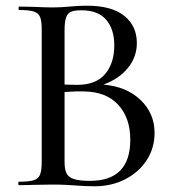

<svg xmlns="http://www.w3.org/2000/svg" viewBox="-20 -648 613 672"><path d="M521 -183Q521 -130 493.5 -87.5Q466 -45 418 -20.5Q370 4 311 4Q280 4 242 1Q229 0 209 -1Q189 -2 165 -2L97 -1Q79 0 46 0Q44 0 44 -6Q44 -12 46 -12Q81 -12 97.5 -17Q114 -22 120 -36.5Q126 -51 126 -81V-544Q126 -574 120.5 -588Q115 -602 98.5 -607.5Q82 -613 47 -613Q45 -613 45 -619Q45 -625 47 -625L97 -624Q139 -622 165 -622Q193 -622 224 -625Q235 -626 250.5 -627Q266 -628 285 -628Q371 -628 415 -592.5Q459 -557 459 -497Q459 -449 428 -410.5Q397 -372 342 -352Q423 -345 472 -298Q521 -251 521 -183ZM206 -542V-352L250 -351Q316 -351 348 -389Q380 -427 380 -489Q380 -546 351.5 -579Q323 -612 265 -612Q241 -612 229 -607Q217 -602 211.5 -587.5Q206 -573 206 -542ZM436 -159Q436 -235 394 -281Q352 -327 274 -328Q248 -329 206 -326V-81Q206 -56 212.5 -42Q219 -28 238 -21.5Q257 -15 295 -15Q436 -15 436 -159Z"/></svg>

Font: Cormorant Upright Medium
Style: Regular
Weight: 500
Designer: Christian Thalmann (Catharsis Fonts)
Foundry: Catharsis Fonts
Version: Version 3.302